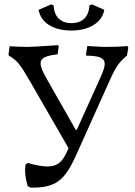

<svg xmlns="http://www.w3.org/2000/svg" viewBox="-20 -852 618 880"><path d="M307 -712C389 -712 448 -749 458 -807L401 -832L390 -827C387 -775 358 -746 307 -746C258 -746 228 -775 226 -827L215 -832L157 -807C167 -748 224 -712 307 -712ZM564 -641C531 -638 504 -637 457 -637L380 -641L374 -601L376 -597C435 -596 460 -587 460 -559C460 -546 454 -528 444 -505L332 -257H327L194 -491C176 -523 166 -545 166 -562C166 -587 191 -597 244 -603L249 -638L247 -645C155 -639 126 -637 102 -637C78 -637 43 -639 24 -640L19 -601L21 -597C58 -575 72 -558 116 -482L294 -173L287 -157C266 -110 243 -89 197 -89C173 -89 144 -95 107 -105L97 -98C96 -89 95 -80 95 -72C95 -47 100 -23 107 1L120 8C236 9 276 -24 328 -139L485 -488C513 -550 528 -569 562 -597L568 -634Z"/></svg>

Font: Alegreya SC
Style: Regular
Weight: 400
Designer: Juan Pablo del Peral
Foundry: Huerta Tipografica
Version: Version 2.007;PS 002.007;hotconv 1.0.88;makeotf.lib2.5.64775